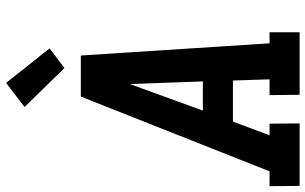

<svg xmlns="http://www.w3.org/2000/svg" viewBox="-216 -816 1026 645"><g transform="rotate(-90 297.5 -493.0)"><path d="M206 0H-4L-5 -101H45L296 -735H434L475 -101H512V0H302L301 -101H354L350 -224H212L166 -101H205ZM347 -325 341 -490Q340 -510 339.5 -530Q339 -550 338 -570Q331 -550 323.5 -530Q316 -510 309 -490L249 -325ZM392 -790 261 -924 342 -986 458 -840Z"/></g></svg>

Font: Iosevka HT Extended
Style: Bold Italic
Weight: 700
Width: 7
Italic angle: -9°
Monospace: yes
Designer: Belleve Invis
Foundry: Belleve Invis
Version: Version 32.3.0; ttfautohint (v1.8.4)